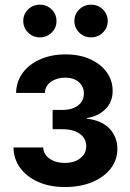

<svg xmlns="http://www.w3.org/2000/svg" viewBox="-20 -770 542 798"><path d="M250.5 7.3Q185.5 7.3 137.7 -14.4Q89.8 -36.1 63.2 -73.2Q36.6 -110.4 36.1 -157.2H159.7Q160.6 -128.4 186 -110.6Q211.4 -92.8 249 -92.8Q289.1 -92.8 313.7 -112.3Q338.4 -131.8 338.4 -162.1Q338.4 -194.3 312 -213.6Q285.6 -232.9 239.7 -232.9H198.7V-313H239.7Q278.8 -313 303.7 -331.3Q328.6 -349.6 328.6 -381.3Q328.6 -410.6 307.4 -429Q286.1 -447.3 251 -447.3Q216.3 -447.3 191.9 -430.2Q167.5 -413.1 166.5 -383.8H46.9Q47.9 -430.7 74.2 -466.8Q100.6 -502.9 147 -523.4Q193.4 -543.9 252.4 -543.9Q311 -543.9 355 -523.9Q398.9 -503.9 423.6 -469.7Q448.2 -435.5 448.2 -392.6Q448.2 -345.7 417.7 -315.9Q387.2 -286.1 340.3 -279.3V-276.9Q403.3 -269.5 435.5 -235.1Q467.8 -200.7 467.8 -151.4Q467.8 -105.5 440.2 -69.6Q412.6 -33.7 363.5 -13.2Q314.5 7.3 250.5 7.3ZM358.4 -614.7Q329.6 -614.7 309.3 -634.8Q289.1 -654.8 289.1 -682.6Q289.1 -710.9 309.3 -730.7Q329.6 -750.5 358.4 -750.5Q387.7 -750.5 407.7 -730.7Q427.7 -710.9 427.7 -682.6Q427.7 -654.3 407.7 -634.5Q387.7 -614.7 358.4 -614.7ZM145.5 -614.7Q116.7 -614.7 96.7 -634.8Q76.7 -654.8 76.7 -682.6Q76.7 -710.9 96.7 -730.7Q116.7 -750.5 145.5 -750.5Q174.8 -750.5 194.8 -730.7Q214.8 -710.9 214.8 -682.6Q214.8 -654.3 194.8 -634.5Q174.8 -614.7 145.5 -614.7Z"/></svg>

Font: Inter 20pt SemiBold
Style: Regular
Weight: 600
Version: Version 4.001;git-66647c0bb